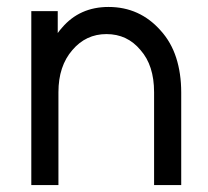

<svg xmlns="http://www.w3.org/2000/svg" viewBox="-20 -532 597 552"><path d="M501 0V-266Q501 -321 486.5 -366Q472 -411 442 -444Q382 -512 292 -512Q209 -512 158 -452Q155 -449 152 -445Q149 -441 146 -437V-500H70V0H148V-267Q148 -342 188 -388Q227 -434 286 -434Q346 -434 384 -388Q423 -344 423 -267V0Z"/></svg>

Font: Unageo
Style: Regular
Weight: 400
Designer: Richard Sepsi
Foundry: Richard Sepsi
Version: Version 2.000